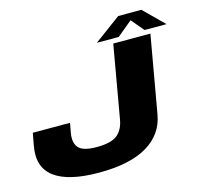

<svg xmlns="http://www.w3.org/2000/svg" viewBox="-116 -947 1145 1081"><g transform="rotate(-15 457.0 -406.0)"><path d="M332 6.5Q153.5 6.5 72.8 -54Q-8 -114.5 15.5 -236.5L28.5 -307H245.5L236 -255.5Q224.5 -197 249.8 -166.5Q275 -136 356.5 -136Q438.5 -136 474.8 -164Q511 -192 521.5 -249.5L596 -675H812.5L733 -223.5Q713.5 -113 613 -53.2Q512.5 6.5 332 6.5ZM508 -703 663 -817.5H798L914 -703H786L724 -776.5L635.5 -703Z"/></g></svg>

Font: Anybody ExtraExpanded ExtraBold
Style: Italic
Weight: 800
Width: 8
Italic angle: -10°
Designer: Tyler Finck
Foundry: Etcetera Type Company
Version: Version 1.010; ttfautohint (v1.8.3) -l 8 -r 50 -G 200 -x 14 